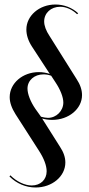

<svg xmlns="http://www.w3.org/2000/svg" viewBox="-20 -727 395 852"><path d="M23 -296C23 -272 32 -247 49 -220L153 -58C175 -24 187 8 187 33C187 70 160 96 121 96C90 96 54 79 26 51L22 56C54 88 95 105 138 105C211 105 270 56 270 -6C270 -29 262 -52 246 -76L167 -201C181 -197 196 -195 212 -195C285 -195 344 -244 344 -305C344 -328 336 -352 320 -376L200 -567C184 -591 176 -613 176 -632C176 -669 206 -697 247 -697C273 -697 300 -685 322 -664L327 -668C300 -693 264 -707 226 -707C154 -707 97 -657 97 -596C97 -572 105 -546 122 -520L201 -399C186 -404 169 -407 152 -407C81 -407 23 -358 23 -296ZM102 -334C102 -370 132 -397 173 -397C184 -397 196 -395 207 -391L226 -362C248 -329 261 -296 261 -272C261 -235 230 -204 193 -204C184 -204 173 -206 162 -209L137 -244C115 -276 102 -310 102 -334Z"/></svg>

Font: Moniqa SemBd Display
Style: Regular
Weight: 600
Designer: Rajesh Rajput
Foundry: Rajesh Rajput
Version: Version 1.000